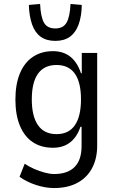

<svg xmlns="http://www.w3.org/2000/svg" viewBox="-20 -764 593 972"><path d="M254 188Q210 188 162.5 172.5Q115 157 79 131L105 65Q129 81 155 92Q181 103 207 110Q233 117 254 117Q322 117 357.5 81.5Q393 46 393 -25V-122H387Q371 -72 336 -44Q301 -16 248 -16Q189 -16 146.5 -44Q104 -72 81 -127Q58 -182 58 -260Q58 -338 81 -393Q104 -448 147 -476.5Q190 -505 248 -505Q301 -505 336.5 -476.5Q372 -448 390 -393H394V-496H472V-27Q472 39 446 87.5Q420 136 371 162Q322 188 254 188ZM266 -85Q328 -85 359 -130Q390 -175 390 -261Q390 -347 359 -391Q328 -435 266 -435Q204 -435 172.5 -391Q141 -347 141 -261Q141 -175 172.5 -130Q204 -85 266 -85ZM260 -557Q215 -557 186 -578Q157 -599 142.5 -640Q128 -681 126 -739L183 -744Q186 -679 202.5 -649.5Q219 -620 260 -620Q300 -620 317 -649.5Q334 -679 337 -744L394 -739Q393 -681 378 -640Q363 -599 334 -578Q305 -557 260 -557Z"/></svg>

Font: Nunito Sans 7pt Condensed
Style: Regular
Weight: 400
Width: 3
Designer: Vernon Adams
Foundry: Vernon Adams
Version: Version 3.101;gftools[0.9.27]